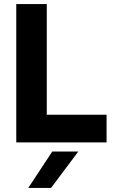

<svg xmlns="http://www.w3.org/2000/svg" viewBox="-20 -700 584 944"><path d="M60 -680H210V-136H504V0H60ZM237 45H365L231 224H119Z"/></svg>

Font: Teachers[wght]
Style: Regular
Weight: 400
Designer: Alfredo Marco Pradil & Chank Diesel
Version: Version 1.000;Glyphs 3.1.2 (3151)